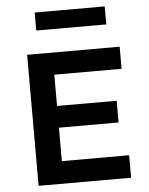

<svg xmlns="http://www.w3.org/2000/svg" viewBox="-58 -907 742 955"><g transform="rotate(-5 313.0 -430.0)"><path d="M95.7 0V-654.3H557.6V-543.9H221.7V-112.3H557.6V0ZM169.9 -279.3V-387.7H519.5V-279.3ZM151.4 -770.5V-860.4H501V-770.5Z"/></g></svg>

Font: Sen SemiBold
Style: Regular
Weight: 600
Designer: Kosal Sen, Philatype
Foundry: Philatype
Version: Version 2.000;gftools[0.9.31]